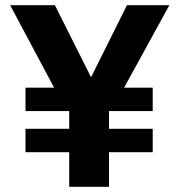

<svg xmlns="http://www.w3.org/2000/svg" viewBox="-20 -718 690 738"><path d="M567 -133H399V0H246V-133H78V-223H246V-291H78V-381H188L19 -698H191L329 -423H331L468 -698H631L457 -381H567V-291H399V-223H567Z"/></svg>

Font: IBM Plex Sans
Style: Regular
Weight: 400
Designer: Mike Abbink, Paul van der Laan, Pieter van Rosmalen
Foundry: Bold Monday
Version: Version 3.201